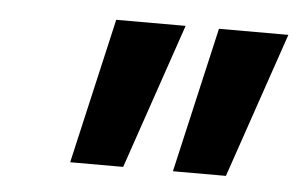

<svg xmlns="http://www.w3.org/2000/svg" viewBox="-32 -724 548 350"><g transform="rotate(5 241.5 -549.0)"><path d="M483 -682 392 -416H295L356 -682ZM295 -682 204 -416H107L168 -682Z"/></g></svg>

Font: Work Sans SemiBold
Style: Italic
Weight: 600
Italic angle: -13°
Designer: Wei Huang
Foundry: Wei Huang
Version: Version 2.012; ttfautohint (v1.8.3)